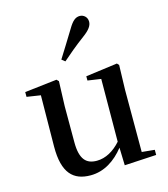

<svg xmlns="http://www.w3.org/2000/svg" viewBox="-124 -935 915 1047"><g transform="rotate(-15 333.5 -411.5)"><path d="M266 -635 285 -620C323 -653 360 -685 414 -725C451 -752 466 -774 466 -796C466 -823 445 -839 424 -839C400 -839 382 -824 359 -785C322 -724 294 -680 266 -635ZM451 11 631 1V-28L559 -35V-385L563 -525L553 -536L374 -512V-488L449 -477L447 -123C408 -79 361 -52 311 -52C252 -52 218 -84 218 -181V-385L223 -525L212 -536L30 -515V-488L108 -476L105 -187C104 -37 161 16 258 16C335 16 399 -27 448 -89Z"/></g></svg>

Font: Noto Serif CJK JP SemiBold
Style: Regular
Weight: 600
Designer: Ryoko NISHIZUKA 西塚涼子 (kana & ideographs); Frank Grießhammer (Latin, Greek & Cyrillic); Wenlong ZHANG 张文龙 (bopomofo); San
Foundry: Adobe
Version: Version 2.001;hotconv 1.1.0;makeotfexe 2.6.0